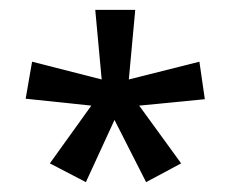

<svg xmlns="http://www.w3.org/2000/svg" viewBox="-20 -658 468 389"><path d="M212 -415 154 -289 81 -327 165 -444 32 -458 45 -533 186 -497 173 -638H254L241 -497L384 -533L395 -457L262 -444L347 -327L276 -289Z"/></svg>

Font: Noto Sans Syriac Medium
Style: Regular
Weight: 500
Designer: Patrick Giasson and the Monotype Design Team
Foundry: Monotype Imaging Inc.
Version: Version 3.000; ttfautohint (v1.8.4.7-5d5b)